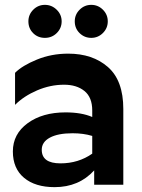

<svg xmlns="http://www.w3.org/2000/svg" viewBox="-20 -761 584 791"><path d="M229 -88Q303 -88 360 -128V-201Q324 -212 279 -212Q219 -212 185.5 -194Q152 -176 152 -144Q152 -88 229 -88ZM360 -306Q360 -360 328 -386Q296 -412 244 -412Q187 -412 132.5 -388.5Q78 -365 42 -329V-461Q72 -491 132 -515.5Q192 -540 261 -540Q362 -540 425 -484.5Q488 -429 488 -312V0H368V-59Q305 10 205 10Q125 10 79 -28.5Q33 -67 33 -137Q33 -209 94 -253.5Q155 -298 250 -298Q316 -298 360 -279ZM97 -673Q97 -701 117 -721Q137 -741 165 -741Q193 -741 213.5 -721Q234 -701 234 -673Q234 -645 214 -625Q194 -605 165 -605Q136 -605 116.5 -624.5Q97 -644 97 -673ZM288 -673Q288 -701 308 -721Q328 -741 356 -741Q384 -741 404 -721Q424 -701 424 -673Q424 -645 404 -625Q384 -605 356 -605Q328 -605 308 -624.5Q288 -644 288 -673Z"/></svg>

Font: Roundo SemiBold
Style: Regular
Weight: 600
Designer: Namrata Goyal (Gurmukhi), Shiva Nallaperumal (Latin)
Foundry: Indian Type Foundry
Version: Version 1.000;PS 1.0;hotconv 1.0.88;makeotf.lib2.5.647800